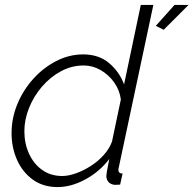

<svg xmlns="http://www.w3.org/2000/svg" viewBox="-20 -750 786 780"><path d="M214 10Q155 10 113 -20.5Q71 -51 49 -101Q27 -151 27 -209Q27 -270 50.5 -327Q74 -384 115 -429.5Q156 -475 208.5 -502Q261 -529 318 -529Q382 -529 424 -493Q466 -457 484 -407L552 -730H603L463 -72Q461 -65 461 -60Q461 -45 478 -45L468 0Q454 1 446 1Q429 -1 420.5 -11Q412 -21 412 -35Q412 -40 414 -52Q416 -64 424 -104Q384 -52 326.5 -21Q269 10 214 10ZM233 -35Q258 -35 289 -46Q320 -57 350 -76.5Q380 -96 402.5 -121.5Q425 -147 435 -175L471 -346Q466 -384 443.5 -415.5Q421 -447 388.5 -465.5Q356 -484 320 -484Q271 -484 227.5 -460.5Q184 -437 150.5 -398Q117 -359 98 -311.5Q79 -264 79 -217Q79 -167 98 -125.5Q117 -84 151.5 -59.5Q186 -35 233 -35ZM613 -645 689 -730H746L645 -629Z"/></svg>

Font: Raleway Light
Style: Italic
Weight: 300
Italic angle: -12°
Designer: Matt McInerney, Pablo Impallari, Rodrigo Fuenzalida
Foundry: Matt McInerney, Pablo Impallari, Rodrigo Fuenzalida
Version: Version 4.026